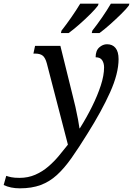

<svg xmlns="http://www.w3.org/2000/svg" viewBox="-173 -786 725 1046"><path d="M-65 240Q-115 240 -153 222L-139 172Q-128 176 -111.5 179.5Q-95 183 -66 183Q-20 183 19 166Q58 149 90 121.5Q122 94 148.5 62Q175 30 197 2L82 -441Q74 -471 60 -482.5Q46 -494 19 -494H9L18 -536H156L223 -265Q230 -239 238 -203.5Q246 -168 252 -135.5Q258 -103 260 -87H262Q299 -146 328.5 -205.5Q358 -265 376 -320Q394 -375 394 -419Q394 -442 383.5 -458Q373 -474 348 -474Q348 -510 367.5 -527.5Q387 -545 410 -545Q440 -545 456.5 -524.5Q473 -504 473 -464Q473 -386 427 -283.5Q381 -181 303 -57Q256 19 216.5 75Q177 131 137 167.5Q97 204 48.5 222Q0 240 -65 240ZM330 -619Q356 -652 383 -691Q410 -730 431 -766H532L529 -756Q516 -738 487 -709.5Q458 -681 426 -652.5Q394 -624 369 -606H327ZM162 -619Q188 -652 215.5 -691.5Q243 -731 264 -766H364L361 -756Q348 -738 319.5 -709.5Q291 -681 258.5 -652.5Q226 -624 201 -606H159Z"/></svg>

Font: Noto Serif SemiCondensed
Style: Italic
Weight: 400
Width: 4
Italic angle: -12°
Designer: Monotype Design Team
Foundry: Monotype Imaging Inc.
Version: Version 2.013